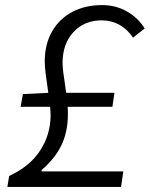

<svg xmlns="http://www.w3.org/2000/svg" viewBox="-20 -735 589 755"><path d="M179 -282Q179 -293 177 -315H61L70 -365L170 -370L167 -391Q163 -417 159.5 -445Q156 -473 156 -493Q156 -561 184.5 -611Q213 -661 264 -688Q315 -715 381 -715Q436 -715 480 -689.5Q524 -664 549 -623L503 -587Q481 -620 449.5 -637.5Q418 -655 380 -655Q312 -655 269 -609Q226 -563 226 -487Q226 -462 236 -400L240 -370H430L422 -315H246Q247 -304 247 -286Q247 -218 222 -165Q197 -112 143 -66L144 -61H465L456 0H9L16 -43Q98 -81 138.5 -144Q179 -207 179 -282Z"/></svg>

Font: Nebula Sans Book
Style: Regular
Weight: 400
Italic angle: -9°
Designer: Paul D. Hunt for Adobe (as Source Sans)
Foundry: Nebula Entertainment & Broadcasting LLC
Version: Version 1.010